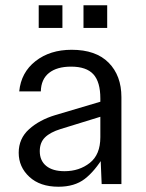

<svg xmlns="http://www.w3.org/2000/svg" viewBox="-20 -699 554 729"><path d="M51 -119Q51 -173 90.5 -208.5Q130 -244 190 -262L372 -316V-259L210 -209Q171 -197 151 -177.5Q131 -158 131 -125Q131 -89 155.5 -69Q180 -49 225 -49Q281 -49 321 -80.5Q361 -112 361 -178V-325Q361 -388 334.5 -417Q308 -446 250 -446Q196 -446 166 -422Q136 -398 135 -352H53Q60 -424 115 -467Q170 -510 252 -510Q344 -510 392.5 -461Q441 -412 441 -330V0H366L361 -120L375 -107Q340 -49 301.5 -19.5Q263 10 202 10Q132 10 91.5 -27.5Q51 -65 51 -119ZM127 -679H217V-593H127ZM297 -679H387V-593H297Z"/></svg>

Font: TASA Orbiter VF Text
Style: Regular
Weight: 400
Designer: Weizhong Zhang
Foundry: 本地遙控
Version: Version 1.001;Glyphs 3.2 (3192)